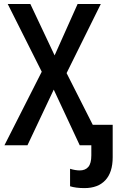

<svg xmlns="http://www.w3.org/2000/svg" viewBox="-20 -734 589 970"><path d="M316.4 -364.7 501 0H382.8L251.5 -281.2L118.7 0H2.4L190.9 -371.6L19 -713.9H133.3L255.9 -454.1L372.1 -713.9H489.3ZM406.7 216.3Q384.8 216.3 366.2 213.9Q347.7 211.4 334 207V118.7Q347.2 123 360.1 125Q373 127 382.8 127Q411.1 127 426.3 109.1Q441.4 91.3 441.4 50.8V0H418.5V-103.5H549.3V60.5Q549.3 136.7 512.2 176.5Q475.1 216.3 406.7 216.3Z"/></svg>

Font: Open Sans
Style: Regular
Weight: 600
Width: 3
Foundry: Ascender Corporation
Version: Version 1.000